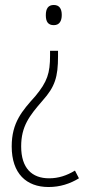

<svg xmlns="http://www.w3.org/2000/svg" viewBox="-20 -554 357 771"><path d="M228 -494C228 -518 219 -534 196 -534C174 -534 164 -520 164 -493C164 -467 173 -453 196 -453C219 -453 228 -470 228 -494ZM213 -328V-350H181V-331C181 -260 170 -226 122 -168C69 -109 27 -62 27 34C27 143 86 197 175 197C221 197 261 184 297 162L281 131C248 151 215 162 177 162C108 162 65 121 65 34C65 -47 98 -89 151 -150C201 -206 213 -245 213 -328Z"/></svg>

Font: Noto Sans Gurmukhi Condensed ExtraLight
Style: Regular
Weight: 200
Width: 3
Designer: Jelle Bosma - Monotype Design Team
Foundry: Monotype Imaging Inc.
Version: Version 2.004